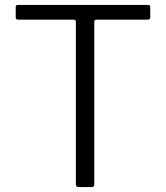

<svg xmlns="http://www.w3.org/2000/svg" viewBox="-20 -762 676 782"><path d="M44 -691V-732Q44 -737 46 -739.5Q48 -742 54 -742H582Q588 -742 590 -739.5Q592 -737 592 -732V-691Q592 -682 582 -682H375Q364 -682 364 -673V-12Q364 0 354 0H301Q289 0 289 -11V-673Q289 -682 279 -682H54Q44 -682 44 -691Z"/></svg>

Font: Libre Franklin Light
Style: Regular
Weight: 300
Designer: Pablo Impallari, Rodrigo Fuenzalida, Nhung Nguyen
Foundry: Impallari Type
Version: Version 3.000